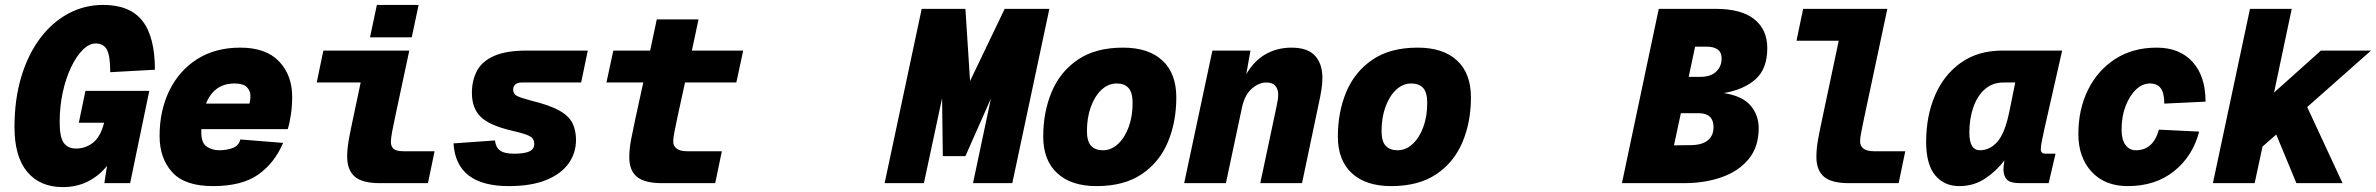

<svg xmlns="http://www.w3.org/2000/svg" viewBox="-20 -746 9677 782"><path d="M236 16Q143 16 91 -46Q39 -108 39 -228Q39 -341 66.5 -432.5Q94 -524 143 -589.5Q192 -655 258 -690.5Q324 -726 400 -726Q509 -726 560 -661Q611 -596 611 -462L429 -452Q429 -518 415.5 -543.5Q402 -569 370 -569Q343 -569 317 -543Q291 -517 269.5 -472Q248 -427 235.5 -369.5Q223 -312 223 -248Q223 -188 239.5 -164.5Q256 -141 290 -141Q328 -141 358.5 -164.5Q389 -188 404 -246H301L328 -376H588L510 0H405L416 -71Q386 -32 340 -8Q294 16 236 16Z M847 12Q733 12 681.5 -44.5Q630 -101 630 -192Q630 -296 670 -377.5Q710 -459 783.5 -505.5Q857 -552 959 -552Q1063 -552 1116.5 -496Q1170 -440 1170 -352Q1170 -315 1165 -280.5Q1160 -246 1152 -220H800Q800 -213 800 -206Q800 -163 822.5 -148.5Q845 -134 873 -134Q903 -134 927.5 -143Q952 -152 959 -178L1133 -164Q1099 -83 1032.5 -35.5Q966 12 847 12ZM935 -406Q852 -406 819 -324H996Q998 -332 999 -339Q1000 -346 1000 -356Q1000 -376 985.5 -391Q971 -406 935 -406Z M1528 0Q1455 0 1424.5 -27Q1394 -54 1394 -108Q1394 -142 1401.5 -182Q1409 -222 1419 -268L1449 -410H1270L1297 -540H1647L1589 -268Q1583 -240 1577.5 -211.5Q1572 -183 1572 -168Q1572 -150 1583 -140Q1594 -130 1624 -130H1750L1723 0ZM1487 -594 1515 -726H1685L1657 -594Z M2052 12Q1838 12 1827 -162L1996 -174Q1999 -146 2016.5 -133Q2034 -120 2074 -120Q2115 -120 2135.5 -129Q2156 -138 2156 -160Q2156 -181 2138.5 -191Q2121 -201 2064 -214Q1974 -235 1938 -270Q1902 -305 1902 -368Q1902 -419 1923 -458Q1944 -497 1993 -518.5Q2042 -540 2126 -540H2374L2347 -410H2105Q2088 -410 2079 -402Q2070 -394 2070 -382Q2070 -363 2086 -355Q2102 -347 2144 -336Q2218 -318 2257.5 -296Q2297 -274 2311.5 -244.5Q2326 -215 2326 -176Q2326 -123 2296 -80.5Q2266 -38 2205 -13Q2144 12 2052 12Z M2678 0Q2605 0 2574 -26Q2543 -52 2543 -106Q2543 -140 2551 -181Q2559 -222 2569 -268L2600 -410H2450L2478 -540H2628L2655 -667H2825L2798 -540H3007L2979 -410H2770L2739 -268Q2732 -234 2727 -209.5Q2722 -185 2722 -170Q2722 -152 2735.5 -141Q2749 -130 2779 -130H2920L2893 0Z M3820 -110 3817 -346 3743 0H3583L3734 -710H3912L3931 -416L4072 -710H4254L4103 0H3943L4016 -345L3912 -110Z M4446 12Q4343 12 4286 -40.5Q4229 -93 4229 -190Q4229 -290 4263.5 -372Q4298 -454 4370 -503Q4442 -552 4554 -552Q4658 -552 4714.5 -499.5Q4771 -447 4771 -349Q4771 -249 4736.5 -167Q4702 -85 4630 -36.5Q4558 12 4446 12ZM4472 -134Q4506 -134 4533.5 -159.5Q4561 -185 4577 -228.5Q4593 -272 4593 -327Q4593 -369 4576.5 -387.5Q4560 -406 4528 -406Q4494 -406 4466.5 -380.5Q4439 -355 4423 -311Q4407 -267 4407 -212Q4407 -170 4424 -152Q4441 -134 4472 -134Z M4803 0 4918 -540H5073L5056 -444Q5089 -500 5136 -526Q5183 -552 5240 -552Q5305 -552 5335.5 -519.5Q5366 -487 5366 -428Q5366 -406 5362 -380.5Q5358 -355 5352 -328L5283 0H5113L5180 -316Q5186 -342 5186 -362Q5186 -382 5174.5 -396Q5163 -410 5138 -410Q5107 -410 5078 -384.5Q5049 -359 5038 -306L4973 0Z M5646 12Q5543 12 5486 -40.5Q5429 -93 5429 -190Q5429 -290 5463.5 -372Q5498 -454 5570 -503Q5642 -552 5754 -552Q5858 -552 5914.5 -499.5Q5971 -447 5971 -349Q5971 -249 5936.5 -167Q5902 -85 5830 -36.5Q5758 12 5646 12ZM5672 -134Q5706 -134 5733.5 -159.5Q5761 -185 5777 -228.5Q5793 -272 5793 -327Q5793 -369 5776.5 -387.5Q5760 -406 5728 -406Q5694 -406 5666.5 -380.5Q5639 -355 5623 -311Q5607 -267 5607 -212Q5607 -170 5624 -152Q5641 -134 5672 -134Z M6586 0 6736 -710H6966Q7073 -710 7125.5 -667.5Q7178 -625 7178 -550Q7178 -466 7130.5 -423.5Q7083 -381 7001 -367Q7077 -355 7110 -316Q7143 -277 7143 -224Q7143 -148 7102.5 -98.5Q7062 -49 6993 -24.5Q6924 0 6838 0ZM6858 -433H6906Q6947 -433 6969.5 -454Q6992 -475 6992 -508Q6992 -556 6930 -556H6884ZM6798 -154 6870 -155Q6914 -156 6936.5 -175Q6959 -194 6959 -228Q6959 -285 6898 -285H6826Z M7512 0Q7439 0 7408.5 -26.5Q7378 -53 7378 -107Q7378 -141 7385.5 -181.5Q7393 -222 7403 -268L7469 -580H7297L7324 -710H7667L7573 -268Q7566 -234 7561 -209.5Q7556 -185 7556 -170Q7556 -152 7569.5 -141Q7583 -130 7613 -130H7740L7713 0Z M7960 12Q7898 12 7861.5 -32.5Q7825 -77 7825 -168Q7825 -273 7861 -357Q7897 -441 7966.5 -490.5Q8036 -540 8136 -540H8379L8306 -218Q8301 -195 8296.5 -172.5Q8292 -150 8292 -138Q8292 -120 8312 -120H8352L8324 0H8208Q8168 0 8154 -14.5Q8140 -29 8140 -56Q8140 -71 8144 -93Q8112 -50 8065.5 -19Q8019 12 7960 12ZM8044 -134Q8085 -134 8115.5 -169Q8146 -204 8164 -292L8188 -410H8140Q8095 -410 8064 -382.5Q8033 -355 8017 -308.5Q8001 -262 8001 -206Q8001 -134 8044 -134Z M8646 12Q8553 12 8499 -46.5Q8445 -105 8445 -200Q8445 -301 8484.5 -380.5Q8524 -460 8595.5 -506Q8667 -552 8764 -552Q8857 -552 8910 -494Q8963 -436 8963 -332L8795 -324Q8795 -367 8780.5 -386.5Q8766 -406 8736 -406Q8706 -406 8680 -381.5Q8654 -357 8637.5 -314.5Q8621 -272 8621 -218Q8621 -177 8637 -155.5Q8653 -134 8679 -134Q8750 -134 8773 -218L8937 -210Q8911 -110 8835 -49Q8759 12 8646 12Z M8993 0 9144 -710H9314L9242 -369L9433 -540H9637L9377 -310L9521 0H9333L9251 -198L9195 -149L9163 0Z"/></svg>

Font: Geist Mono Black
Style: Italic
Weight: 900
Italic angle: -12°
Monospace: yes
Designer: Basement.studio, Andrés Briganti, Mateo Zaragoza
Foundry: Basement.studio, Vercel, Andrés Briganti, Guido Ferreyra, Mateo Zaragoza
Version: Version 1.500; ttfautohint (v1.8.4.7-5d5b)